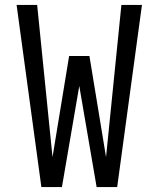

<svg xmlns="http://www.w3.org/2000/svg" viewBox="-20 -755 640 775"><path d="M147 0 47 -735H130L192 -121L259 -529H341L408 -121L470 -735H553L453 0H370L300 -408L230 0Z"/></svg>

Font: Iosevka Fixed Extended
Style: Regular
Weight: 400
Width: 7
Monospace: yes
Designer: Belleve Invis
Foundry: Belleve Invis
Version: Version 24.1.1; ttfautohint (v1.8.4)